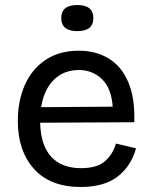

<svg xmlns="http://www.w3.org/2000/svg" viewBox="-20 -732 605 765"><path d="M302 13Q180 13 115.5 -59Q51 -131 51 -250Q51 -331 79.5 -394.5Q108 -458 162.5 -494Q217 -530 294 -530Q362 -530 413 -499Q464 -468 491 -405Q518 -342 515 -245L140 -243Q142 -154 183.5 -108Q225 -62 303 -62Q367 -62 398.5 -90Q430 -118 442 -160L522 -141Q502 -69 448 -28Q394 13 302 13ZM294 -453Q234 -453 194.5 -414Q155 -375 144 -305L429 -307Q424 -380 386.5 -416.5Q349 -453 294 -453ZM288 -608Q224 -608 224 -660Q224 -712 288 -712Q352 -712 352 -660Q352 -608 288 -608Z"/></svg>

Font: Bricolage Grotesque 10pt
Style: Regular
Weight: 400
Designer: Mathieu Triay
Foundry: Atelier Triay
Version: Version 1.000; ttfautohint (v1.8.4.7-5d5b);gftools[0.9.32]